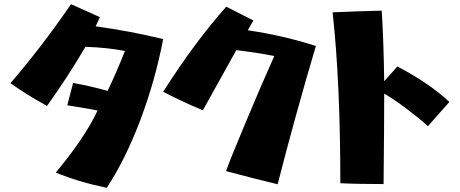

<svg xmlns="http://www.w3.org/2000/svg" viewBox="-20 -839 2201 919"><path d="M247 -13Q387 -181 447 -310Q435 -312 426.5 -314Q418 -316 411 -317Q323 -332 302 -335L330 -442Q413 -427 495 -404Q537 -491 578 -595Q498 -611 389 -615Q304 -470 205 -332Q108 -385 30 -441Q177 -611 320 -819L458 -757L438 -713Q605 -690 761 -652Q723 -453 651.5 -264Q580 -75 491 60Q356 32 247 -13Z M1062 -20Q1076 -62 1155 -251Q1234 -440 1293 -571Q1205 -588 1111 -599L951 -311Q844 -356 761 -400Q914 -640 1063 -807L1193 -741L1166 -694Q1332 -670 1492 -619Q1392 -282 1309 43Q1193 15 1062 -20Z M1572 -780Q1708 -786 1807 -788Q1816 -653 1819 -450L1882 -521Q2037 -439 2131 -351L2028 -235Q1989 -271 1928 -317Q1867 -363 1819 -391Q1819 -248 1816 42Q1763 42 1705.5 41Q1648 40 1609 38Q1609 -446 1572 -780Z"/></svg>

Font: Otomanopee
Style: Regular
Weight: 400
Designer: Das Ende der Wildnis
Foundry: Gutenberg Labo
Version: Version 3.000